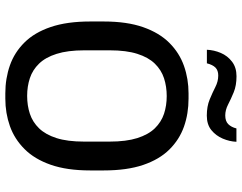

<svg xmlns="http://www.w3.org/2000/svg" viewBox="-116 -804 930 739"><g transform="rotate(90 349.5 -435.0)"><path d="M339.8 10Q282.5 10 232.2 -7.6Q182 -25.2 143.8 -63.9Q105.5 -102.5 84.4 -164.9Q63.2 -227.2 63.2 -316.5V-368.8Q63.2 -458.2 85.1 -520.6Q107 -583 145.6 -621.5Q184.2 -660 234.1 -677.6Q284 -695.2 339.8 -695.2H360Q418 -695.2 467.9 -677.6Q517.8 -660 556 -621.4Q594.2 -582.8 615.4 -520.4Q636.5 -458 636.5 -368.8V-316.5Q636.5 -227 614.6 -164.6Q592.8 -102.2 554.1 -63.8Q515.5 -25.2 465.8 -7.6Q416 10 360 10ZM349.5 -74Q386.8 -74 418.5 -84.5Q450.2 -95 474.4 -119.9Q498.5 -144.8 512 -187Q525.5 -229.2 525.5 -293.2V-391.2Q525.5 -455.2 512 -497.9Q498.5 -540.5 474.4 -565.4Q450.2 -590.2 418.5 -600.8Q386.8 -611.2 350.2 -611.2Q313.8 -611.2 281.6 -600.8Q249.5 -590.2 225.4 -565.4Q201.2 -540.5 187.8 -498.2Q174.2 -456 174.2 -392V-294Q174.2 -230 187.8 -187.4Q201.2 -144.8 225.4 -119.9Q249.5 -95 281.2 -84.5Q313 -74 349.5 -74ZM172 -765.8Q173.2 -793.2 184.2 -819.2Q195.2 -845.2 217.8 -862.5Q240.2 -879.8 274 -879.8Q309.8 -879.8 335.6 -869.1Q361.5 -858.5 382.6 -847.5Q403.8 -836.5 425 -836.5Q446.8 -836.5 458.4 -848.1Q470 -859.8 474.8 -879.5H526.2Q525.2 -853.5 514.1 -827.1Q503 -800.8 481.4 -783.1Q459.8 -765.5 425.5 -765.5Q390 -765.5 363.4 -776.5Q336.8 -787.5 315.2 -798.5Q293.8 -809.5 271.2 -809.5Q251.5 -809.5 240.6 -798.8Q229.8 -788 224.2 -765.8Z"/></g></svg>

Font: Chivo Medium
Style: Regular
Weight: 500
Designer: Hector Gatti
Foundry: Omnibus-Type
Version: Version 2.002